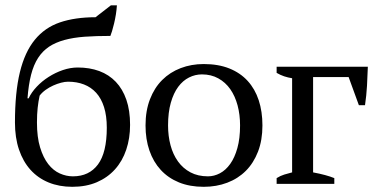

<svg xmlns="http://www.w3.org/2000/svg" viewBox="-20 -702 1459 733"><path d="M37.1 -234.4Q37.1 -349.1 55.9 -426.3Q74.7 -503.4 112.8 -550Q150.9 -596.7 208.7 -616.5Q266.6 -636.2 344.7 -636.2L403.3 -681.6H426.3Q425.3 -665 422.4 -646.7Q419.4 -628.4 415.5 -612.1Q411.6 -595.7 407.7 -583Q403.8 -570.3 401.4 -564.9Q346.7 -564.9 303.2 -561.8Q259.8 -558.6 225.8 -549.3Q191.9 -540 167.2 -523.7Q142.6 -507.3 125.5 -481Q108.4 -454.6 98.6 -416.5Q88.9 -378.4 85 -326.7H89.4Q100.1 -349.6 120.1 -370.8Q140.1 -392.1 165.8 -408.4Q191.4 -424.8 220.2 -434.6Q249 -444.3 276.9 -444.3Q322.3 -444.3 359.1 -430.7Q396 -417 422.1 -389.6Q448.2 -362.3 462.4 -321.3Q476.6 -280.3 476.6 -225.1Q476.6 -173.8 461.9 -130.4Q447.3 -86.9 418.9 -55.4Q390.6 -23.9 349.6 -6.3Q308.6 11.2 255.9 11.2Q206.1 11.2 165.5 -5.4Q125 -22 96.4 -53.7Q67.9 -85.4 52.5 -130.9Q37.1 -176.3 37.1 -234.4ZM121.1 -234.4Q121.1 -178.2 133.1 -139.2Q145 -100.1 164.3 -75.4Q183.6 -50.8 208.3 -39.8Q232.9 -28.8 258.3 -28.8Q320.3 -28.8 354 -74.2Q387.7 -119.6 387.7 -214.4Q387.7 -259.8 377.2 -293Q366.7 -326.2 347.2 -347.7Q327.6 -369.1 300.5 -379.6Q273.4 -390.1 239.7 -390.1Q228 -390.1 213.1 -386.2Q198.2 -382.3 183.1 -375.5Q168 -368.7 154.3 -358.9Q140.6 -349.1 131.3 -336.9Q126.5 -314.9 123.8 -290.5Q121.1 -266.1 121.1 -234.4Z M535.6 -223.1Q535.6 -279.3 552.5 -323Q569.3 -366.7 599.1 -396.5Q628.9 -426.3 669.7 -441.9Q710.4 -457.5 757.8 -457.5Q813.5 -457.5 855.5 -440.7Q897.5 -423.8 925.5 -393.1Q953.6 -362.3 967.8 -319.1Q981.9 -275.9 981.9 -223.1Q981.9 -167 965.1 -123.3Q948.2 -79.6 918.5 -49.8Q888.7 -20 847.4 -4.4Q806.2 11.2 757.8 11.2Q704.6 11.2 663.3 -5.6Q622.1 -22.5 593.8 -53.2Q565.4 -84 550.5 -127.2Q535.6 -170.4 535.6 -223.1ZM621.6 -223.1Q621.6 -182.6 631.1 -147.2Q640.6 -111.8 659.7 -85.4Q678.7 -59.1 707.3 -43.9Q735.8 -28.8 773.9 -28.8Q797.4 -28.8 819.6 -40.5Q841.8 -52.2 858.9 -76.2Q876 -100.1 886.2 -136.7Q896.5 -173.3 896.5 -223.1Q896.5 -264.2 887 -299.8Q877.4 -335.4 859.1 -361.6Q840.8 -387.7 813.5 -402.8Q786.1 -418 751 -418Q725.1 -418 701.7 -406.2Q678.2 -394.5 660.4 -370.6Q642.6 -346.7 632.1 -309.8Q621.6 -272.9 621.6 -223.1Z M1384.3 -447.3Q1383.3 -412.1 1381.1 -374.5Q1378.9 -336.9 1373.5 -300.3H1350.1L1311 -407.7H1175.3V-43.9Q1226.6 -34.2 1256.3 -22V0H1036.1V-22Q1050.8 -31.2 1065.4 -35.6Q1080.1 -40 1095.2 -43.9V-403.3Q1079.6 -405.8 1064.9 -410.6Q1050.3 -415.5 1036.1 -423.8V-447.3Z"/></svg>

Font: PT Astra Serif
Style: Regular
Weight: 400
Designer: A.Korolkova, I. Chaeva
Foundry: ParaType Ltd
Version: Version 1.002